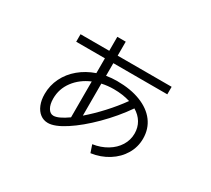

<svg xmlns="http://www.w3.org/2000/svg" viewBox="-125 -834 1188 1080"><g transform="rotate(30 469.0 -293.5)"><path d="M172.9 -524.4H359.4V-615.2H414.1V-524.4H764.6V-475.6H414.1V-393.6Q447.8 -399.4 483.4 -399.4Q571.3 -399.4 636.2 -374Q701.2 -348.6 736.3 -301.8Q771.5 -254.9 771.5 -191.4Q771.5 -136.7 743.9 -90.1Q716.3 -43.5 667 -12.5Q617.7 18.6 555.7 27.3L539.1 -21.5Q590.8 -29.3 630.9 -53.5Q670.9 -77.6 693.4 -113.8Q715.8 -149.9 715.8 -192.4Q715.8 -231.4 697.3 -262.7Q678.7 -293.9 644 -314.5Q587.4 -232.9 514.6 -160.4Q441.9 -87.9 374 -43.9Q306.2 0 262.7 0Q234.4 0 212.4 -16.6Q190.4 -33.2 178.2 -63.5Q166 -93.8 166 -132.8Q166 -188.5 190.2 -237.5Q214.4 -286.6 258.1 -323Q301.8 -359.4 359.4 -379.4V-475.6H172.9ZM269.5 -50.8Q301.3 -50.8 360.4 -92.8V-325.7Q295.9 -298.3 258.3 -247.8Q220.7 -197.3 220.7 -134.8Q220.7 -96.7 234.4 -73.7Q248 -50.8 269.5 -50.8ZM597.2 -335.4Q549.3 -350.6 490.2 -350.6Q450.7 -350.6 413.1 -342.3V-134.3Q460.9 -175.3 509.5 -228Q558.1 -280.8 597.2 -335.4Z"/></g></svg>

Font: Pretendard Light
Style: Regular
Weight: 300
Designer: Base glyphs from Inter by Rasmus Andersson; Hangeul glyphs from Noto Sans CJK(Source Han Sans) by Jang Soo-young and Kan
Foundry: Kil Hyung-jin
Version: Version 1.309